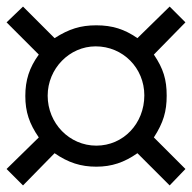

<svg xmlns="http://www.w3.org/2000/svg" viewBox="-42 -554 584 584"><path d="M397 -264C397 -178 333 -111 251 -111C169 -111 103 -179 103 -263C103 -345 169 -413 249 -413C332 -413 397 -347 397 -264ZM522 -40 426 -136C455 -181 465 -215 465 -263C465 -312 455 -345 426 -388L522 -486L474 -534L376 -438C337 -465 300 -477 251 -477C203 -477 168 -466 124 -438L28 -534L-22 -486L76 -388C47 -348 35 -310 35 -262C35 -214 47 -178 76 -136L-22 -40L28 10L124 -88C166 -59 204 -47 251 -47C298 -47 336 -60 376 -88L474 10Z"/></svg>

Font: XITS
Style: Regular
Weight: 400
Designer: MicroPress Inc., with final additions and corrections provided by Coen Hoffman, Elsevier (retired)
Version: Version 1.302